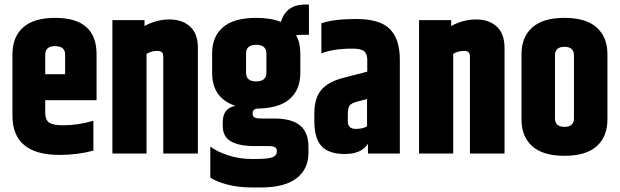

<svg xmlns="http://www.w3.org/2000/svg" viewBox="-20 -679 2741 849"><path d="M180 -351H268V-437Q268 -475 224 -475Q180 -475 180 -437ZM35 -168V-439Q35 -515 82 -557.5Q129 -600 224 -600Q407 -600 407 -439V-236H180V-180Q180 -150 196.5 -137.5Q213 -125 258 -125Q326 -125 393 -145V-13Q323 6 243 6Q35 6 35 -168Z M619 -564Q672 -593 730 -593Q786 -593 820.5 -561.5Q855 -530 855 -467V0H702V-430Q702 -454 676 -454Q650 -454 628 -441V0H477V-590H619Z M1158 -358V-442Q1158 -481 1113 -481Q1068 -481 1068 -442V-358Q1068 -319 1113 -319Q1158 -319 1158 -358ZM1346 -525H1311Q1303 -525 1289 -523Q1308 -491 1308 -443V-357Q1308 -283 1262 -242Q1216 -201 1123 -199Q1097 -199 1097 -177Q1097 -164 1105.5 -159.5Q1114 -155 1137 -155H1192Q1269 -155 1306.5 -124.5Q1344 -94 1344 -29V-4Q1344 69 1291 109.5Q1238 150 1133 150H1096Q1032 150 983 136.5Q934 123 910 106V-31Q938 -9 988 7.5Q1038 24 1092 24H1113Q1165 24 1184.5 16.5Q1204 9 1204 -8V-13Q1204 -33 1170 -33H1109Q1037 -33 1001 -54Q965 -75 965 -122V-138Q965 -201 1021 -211Q918 -245 918 -357V-443Q918 -518 966.5 -559Q1015 -600 1113 -600Q1178 -600 1222 -582Q1245 -659 1330 -659H1346Z M1401 -576Q1456 -595 1554 -595Q1660 -595 1704 -550.5Q1748 -506 1748 -416V0H1607V-43Q1578 2 1505 2Q1434 2 1402 -32.5Q1370 -67 1370 -143V-177Q1370 -244 1399.5 -280Q1429 -316 1495 -334L1604 -362V-417Q1603 -443 1589 -453.5Q1575 -464 1538 -464Q1455 -464 1401 -443ZM1603 -120V-241L1557 -229Q1532 -222 1525 -211Q1518 -200 1518 -171V-143Q1518 -109 1553 -109Q1583 -109 1603 -120Z M1975 -564Q2028 -593 2086 -593Q2142 -593 2176.5 -561.5Q2211 -530 2211 -467V0H2058V-430Q2058 -454 2032 -454Q2006 -454 1984 -441V0H1833V-590H1975Z M2286 -439Q2286 -515 2333.5 -557.5Q2381 -600 2476 -600Q2571 -600 2618.5 -557.5Q2666 -515 2666 -439V-151Q2666 -75 2618.5 -32.5Q2571 10 2476 10Q2381 10 2333.5 -32.5Q2286 -75 2286 -151ZM2518 -434Q2518 -472 2476 -472Q2434 -472 2434 -434V-156Q2434 -118 2476 -118Q2518 -118 2518 -156Z"/></svg>

Font: Khand Black
Style: Regular
Weight: 900
Designer: Sanchit Sawaria and Jyotish Sonowal (Devanagari), Satya Rajpurohit (Latin)
Foundry: Indian Type Foundry
Version: Version 2.000;PS 1.0;hotconv 1.0.79;makeotf.lib2.5.61930